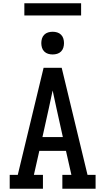

<svg xmlns="http://www.w3.org/2000/svg" viewBox="-20 -1147 640 1167"><path d="M39 0V-84H88L245 -735H355L512 -84H561V0H359V-84H414L381 -230H219L186 -84H241V0ZM238 -314H362L323 -490Q317 -517 311.5 -543.5Q306 -570 300 -597Q294 -570 288.5 -543.5Q283 -517 277 -490ZM300 -816Q286 -816 272.5 -820Q259 -824 249 -834Q239 -844 235 -857.5Q231 -871 231 -885Q231 -899 235 -912.5Q239 -926 249 -936Q259 -946 272.5 -950Q286 -954 300 -954Q314 -954 327.5 -950Q341 -946 351 -936Q361 -926 365 -912.5Q369 -899 369 -885Q369 -871 365 -857.5Q361 -844 351 -834Q341 -824 327.5 -820Q314 -816 300 -816ZM128 -1053V-1127H473V-1053Z"/></svg>

Font: Iosevka HT Medium Extended
Style: Regular
Weight: 500
Width: 7
Monospace: yes
Designer: Belleve Invis
Foundry: Belleve Invis
Version: Version 32.3.0; ttfautohint (v1.8.4)